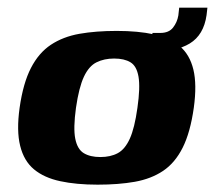

<svg xmlns="http://www.w3.org/2000/svg" viewBox="-20 -487 574 513"><path d="M240.9 6.4Q183.6 6.4 140.8 -2.9Q97.9 -12.1 70.9 -34.5Q43.9 -56.9 33.9 -97.3Q23.8 -137.6 32.4 -199Q41.7 -264.6 62.6 -305.2Q83.5 -345.9 116 -367.4Q148.5 -388.9 192.3 -396.7Q236.1 -404.4 292 -404.4Q349.3 -404.4 391.6 -395.1Q433.9 -385.9 460.5 -363.5Q487 -341.1 496.7 -301.1Q506.4 -261.1 497.8 -199Q488.5 -133.1 468.1 -92.5Q447.7 -51.8 415.7 -30.4Q383.8 -9.1 340.3 -1.3Q296.8 6.4 240.9 6.4ZM248 -67.4Q275.4 -67.4 294.7 -77.8Q314 -88.2 326.8 -116.4Q339.6 -144.5 347.2 -199Q355 -253.5 350.1 -282Q345.2 -310.5 328.7 -320.5Q312.3 -330.6 284.9 -330.6Q258.2 -330.6 237.9 -320.5Q217.6 -310.5 204.2 -282Q190.9 -253.5 183 -199Q175.5 -144.5 181.1 -116.4Q186.7 -88.2 203.8 -77.8Q221 -67.4 248 -67.4ZM382.2 -348.6 387.4 -399H408.4Q431.1 -399 442.3 -413.2Q453.4 -427.4 456.5 -445.7L458.8 -466.6H534.2L531.9 -446.6Q524.4 -393.6 487 -370.8Q449.5 -348 382.2 -348.6Z"/></svg>

Font: Genos Thin
Style: Italic
Weight: 100
Italic angle: -8°
Designer: Robert E. Leuschke
Foundry: Robert E. Leuschke
Version: Version 1.010